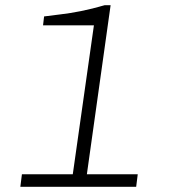

<svg xmlns="http://www.w3.org/2000/svg" viewBox="-20 -716 655 736"><path d="M58 0 64 -48H259L340 -619H145L149 -653Q177 -657 212.5 -661Q248 -665 290.5 -673.5Q333 -682 381 -696H404L313 -48H508L502 0Z"/></svg>

Font: Chivo Medium Thin
Style: Italic
Weight: 250
Italic angle: -8.05°
Version: Version 2.002